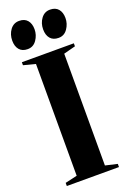

<svg xmlns="http://www.w3.org/2000/svg" viewBox="-180 -1025 718 1083"><g transform="rotate(-20 178.5 -484.0)"><path d="M79 -801Q47 -801 30 -821Q13 -841 13 -875.5Q13 -912.5 33.2 -940Q53.5 -967.5 86.5 -967.5H87.5Q119.5 -967.5 136.5 -947.5Q153.5 -927.5 153.5 -893.5Q153.5 -859 133.5 -830Q113.5 -801 80 -801ZM264.5 -801Q232.5 -801 215.5 -821Q198.5 -841 198.5 -875.5Q198.5 -912.5 218.8 -940Q239 -967.5 272 -967.5H273Q305 -967.5 322 -947.5Q339 -927.5 339 -893.5Q339 -859 319 -830Q299 -801 265.5 -801ZM94 -35.5V-706.5L22.5 -725V-743H334.5V-725L263.5 -706.5V-35.5L335 -19V0H22V-19Z"/></g></svg>

Font: Merriweather 144pt ExtraBold
Style: Regular
Weight: 800
Version: Version 2.100